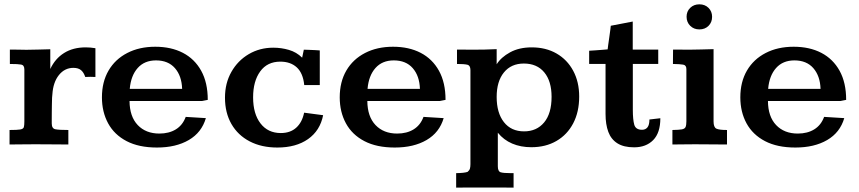

<svg xmlns="http://www.w3.org/2000/svg" viewBox="-20 -672 3997 893"><path d="M24.4 0V-67.4Q60.1 -67.4 74.2 -69.8Q88.4 -72.3 90.8 -80.6Q93.3 -88.9 93.3 -106.9V-348.6Q93.3 -368.7 78.9 -371.6Q64.5 -374.5 25.9 -374.5V-441.4Q35.6 -441.4 53.7 -441.2Q71.8 -440.9 86.9 -440.7Q102.1 -440.4 102.1 -440.4Q128.9 -440.4 156.7 -441.4Q184.6 -442.4 213.9 -442.9V-351.1Q236.3 -399.4 278.1 -425.5Q319.8 -451.7 378.4 -451.7Q399.9 -451.7 423.8 -447.8V-314Q413.6 -314.9 399.9 -314.7Q386.2 -314.5 376.5 -314Q369.6 -335 356.9 -345.7Q344.2 -356.4 321.3 -356.4Q280.8 -356.4 253.9 -322.8Q227.1 -289.1 223.6 -233.4Q222.7 -231 222.2 -218Q221.7 -205.1 221.4 -187Q221.2 -168.9 220.9 -150.1Q220.7 -131.3 220.7 -117.2Q220.7 -103 220.7 -97.7Q220.7 -74.2 237.5 -70.8Q254.4 -67.4 297.9 -67.4V0Q261.2 0 226.6 -0.5Q191.9 -1 144 -1Q105 -1 78.9 -0.5Q52.7 0 24.4 0Z M710 14.2Q626 14.2 568.8 -15.6Q511.7 -45.4 482.9 -98.4Q454.1 -151.4 454.1 -219.2Q454.1 -291 484.9 -343.8Q515.6 -396.5 571.8 -425.5Q627.9 -454.6 702.1 -454.6Q775.9 -454.6 830.6 -426.3Q885.3 -397.9 915.8 -342.8Q946.3 -287.6 946.3 -207.5L918.9 -202.1H582.5Q583 -129.9 620.6 -90.3Q658.2 -50.8 721.2 -50.8Q766.1 -50.8 797.9 -70.3Q829.6 -89.8 843.8 -128.4L937.5 -122.6Q918 -55.7 858.2 -20.8Q798.3 14.2 710 14.2ZM583.5 -258.8H827.1Q825.2 -318.8 793.7 -355Q762.2 -391.1 705.6 -391.1Q651.9 -391.1 620.4 -355.7Q588.9 -320.3 583.5 -258.8Z M1270 14.2Q1196.3 14.2 1141.4 -14.4Q1086.4 -43 1056.4 -95.2Q1026.4 -147.5 1026.4 -217.8Q1026.4 -285.2 1056.2 -337.6Q1085.9 -390.1 1137 -420.2Q1188 -450.2 1251 -450.2Q1288.6 -450.2 1323.7 -439.9Q1358.9 -429.7 1385.3 -403.8L1393.1 -440.9Q1402.3 -440.9 1416 -440.2Q1429.7 -439.5 1443.8 -439Q1458 -438.5 1467.3 -437.5V-276.4H1395Q1389.6 -331.5 1360.6 -358.4Q1331.5 -385.3 1283.7 -385.3Q1223.1 -385.3 1190.2 -339.8Q1157.2 -294.4 1157.2 -219.2Q1157.2 -142.6 1191.7 -97.9Q1226.1 -53.2 1286.1 -53.2Q1330.1 -53.2 1357.7 -78.1Q1385.3 -103 1394.5 -147.9L1482.9 -136.2Q1468.8 -64.5 1412.8 -25.1Q1356.9 14.2 1270 14.2Z M1815.9 14.2Q1731.9 14.2 1674.8 -15.6Q1617.7 -45.4 1588.9 -98.4Q1560.1 -151.4 1560.1 -219.2Q1560.1 -291 1590.8 -343.8Q1621.6 -396.5 1677.7 -425.5Q1733.9 -454.6 1808.1 -454.6Q1881.8 -454.6 1936.5 -426.3Q1991.2 -397.9 2021.7 -342.8Q2052.2 -287.6 2052.2 -207.5L2024.9 -202.1H1688.5Q1689 -129.9 1726.6 -90.3Q1764.2 -50.8 1827.1 -50.8Q1872.1 -50.8 1903.8 -70.3Q1935.5 -89.8 1949.7 -128.4L2043.5 -122.6Q2023.9 -55.7 1964.1 -20.8Q1904.3 14.2 1815.9 14.2ZM1689.5 -258.8H1933.1Q1931.2 -318.8 1899.7 -355Q1868.2 -391.1 1811.5 -391.1Q1757.8 -391.1 1726.3 -355.7Q1694.8 -320.3 1689.5 -258.8Z M2101.6 200.7V133.3Q2139.2 132.8 2154.8 127.4Q2163.6 120.1 2165.8 111.8Q2168 103.5 2168 91.3V-346.2Q2168 -367.7 2153.1 -371.1Q2138.2 -374.5 2105.5 -374.5V-441.4Q2124 -441.4 2141.8 -441.2Q2159.7 -440.9 2176.8 -440.9Q2204.1 -440.9 2232.7 -441.4Q2261.2 -441.9 2290 -443.4V-373Q2310.5 -405.8 2352.5 -428.7Q2394.5 -451.7 2453.1 -451.7Q2519 -451.7 2568.6 -423.1Q2618.2 -394.5 2646 -342.8Q2673.8 -291 2673.8 -223.1Q2673.8 -151.4 2646 -98.4Q2618.2 -45.4 2568.1 -16.4Q2518.1 12.7 2451.2 12.7Q2401.9 12.7 2362.3 -4.2Q2322.8 -21 2295.4 -54.7V101.1Q2295.4 125 2308.3 129.2Q2321.3 133.3 2355.5 133.3H2368.7V200.7Q2357.4 200.7 2338.9 200.4Q2320.3 200.2 2299.6 200.2Q2278.8 200.2 2260.3 200.2Q2241.7 200.2 2230.5 200.2Q2219.7 200.2 2202.1 200.2Q2184.6 200.2 2165 200.2Q2145.5 200.2 2128.7 200.4Q2111.8 200.7 2101.6 200.7ZM2417.5 -61Q2476.1 -61 2510.7 -102.5Q2545.4 -144 2545.4 -221.7Q2545.4 -294.4 2511.5 -335.4Q2477.5 -376.5 2416.5 -376.5Q2357.4 -376.5 2323.7 -335Q2290 -293.5 2290 -221.2Q2290 -147 2323.7 -104Q2357.4 -61 2417.5 -61Z M2929.2 13.2Q2880.9 13.2 2851.6 -5.4Q2822.3 -23.9 2809.3 -58.6Q2796.4 -93.3 2796.4 -142.1V-374.5H2720.2V-436Q2730.5 -436.5 2751.2 -438Q2772 -439.5 2789.1 -440.9Q2806.2 -442.4 2806.2 -442.4Q2806.2 -445.8 2808.6 -461.7Q2811 -477.5 2813.7 -497.6Q2816.4 -517.6 2818.6 -533.4Q2820.8 -549.3 2820.8 -552.2L2922.9 -571.8V-441.4H3041.5V-374.5H2923.3V-161.1Q2923.3 -116.2 2929.9 -92.3Q2936.5 -68.4 2966.3 -68.4Q2982.4 -68.4 2991.5 -79.8Q3000.5 -91.3 3000.5 -116.2L3051.3 -122.1Q3051.3 -54.2 3018.1 -20.5Q2984.9 13.2 2929.2 13.2Z M3107.4 0V-67.4Q3137.7 -67.9 3151.4 -70.3Q3165 -72.8 3168.7 -81.5Q3172.4 -90.3 3172.4 -107.9V-350.6Q3172.4 -368.7 3157.7 -371.3Q3143.1 -374 3109.9 -374.5Q3109.9 -391.6 3110.1 -408.2Q3110.4 -424.8 3110.4 -441.4Q3130.4 -441.4 3149.2 -441.2Q3168 -440.9 3186 -440.9Q3213.4 -441.4 3241.7 -441.9Q3270 -442.4 3298.8 -443.4V-107.4Q3298.8 -80.1 3311.8 -73.7Q3324.7 -67.4 3361.3 -67.4V0Q3346.2 0 3325.7 -0.2Q3305.2 -0.5 3283.9 -0.5Q3262.7 -0.5 3244.4 -0.7Q3226.1 -1 3215.3 -1Q3182.6 -1 3158.2 -0.5Q3133.8 0 3107.4 0ZM3232.9 -535.2Q3207 -535.2 3190.2 -552Q3173.3 -568.8 3173.3 -594.2Q3173.3 -619.1 3190.2 -635.5Q3207 -651.9 3232.9 -651.9Q3258.8 -651.9 3275.4 -635.3Q3292 -618.7 3292 -593.8Q3292 -568.4 3275.4 -551.8Q3258.8 -535.2 3232.9 -535.2Z M3679.2 14.2Q3595.2 14.2 3538.1 -15.6Q3481 -45.4 3452.1 -98.4Q3423.3 -151.4 3423.3 -219.2Q3423.3 -291 3454.1 -343.8Q3484.9 -396.5 3541 -425.5Q3597.2 -454.6 3671.4 -454.6Q3745.1 -454.6 3799.8 -426.3Q3854.5 -397.9 3885 -342.8Q3915.5 -287.6 3915.5 -207.5L3888.2 -202.1H3551.8Q3552.2 -129.9 3589.8 -90.3Q3627.4 -50.8 3690.4 -50.8Q3735.4 -50.8 3767.1 -70.3Q3798.8 -89.8 3813 -128.4L3906.7 -122.6Q3887.2 -55.7 3827.4 -20.8Q3767.6 14.2 3679.2 14.2ZM3552.7 -258.8H3796.4Q3794.4 -318.8 3762.9 -355Q3731.4 -391.1 3674.8 -391.1Q3621.1 -391.1 3589.6 -355.7Q3558.1 -320.3 3552.7 -258.8Z"/></svg>

Font: Kameron SemiBold
Style: Regular
Weight: 600
Designer: Vernon Adams
Foundry: Vernon Adams
Version: Version 1.100